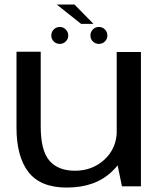

<svg xmlns="http://www.w3.org/2000/svg" viewBox="-20 -819 716 844"><path d="M516 0H599.5V-590.5H493V-112ZM159 -591.5H52.5V-258Q52.5 -130.5 105.2 -62.5Q158 5.5 273.5 5.5Q399 5.5 472.5 -65.5Q546 -136.5 546 -212L493.5 -246.5Q493.5 -168 440 -118.2Q386.5 -68.5 310 -68.5Q234.5 -68.5 196.8 -113.2Q159 -158 159 -263ZM243 -626Q258 -626 269 -636.8Q280 -647.5 280 -663Q280 -678.5 269 -689.5Q258 -700.5 243 -700.5Q227 -700.5 216.2 -689.5Q205.5 -678.5 205.5 -663Q205.5 -647.5 216.2 -636.8Q227 -626 243 -626ZM414.5 -626Q430.5 -626 441.2 -636.8Q452 -647.5 452 -663Q452 -678.5 441.2 -689.5Q430.5 -700.5 414.5 -700.5Q399 -700.5 388.2 -689.5Q377.5 -678.5 377.5 -663Q377.5 -647.5 388.2 -636.8Q399 -626 414.5 -626ZM336.5 -714H391L307.5 -799H229.5Z"/></svg>

Font: Anybody SemiExpanded
Style: Regular
Weight: 400
Width: 6
Designer: Tyler Finck
Foundry: Etcetera Type Company
Version: Version 1.113;gftools[0.9.25]